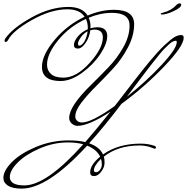

<svg xmlns="http://www.w3.org/2000/svg" viewBox="-198 -726 1106 1135"><path d="M752 -645Q752 -648 765 -651Q814 -663 843 -695Q854 -706 863.5 -706Q873 -706 873 -697Q873 -681 829 -660.5Q785 -640 759 -640Q752 -640 752 -645ZM357 281Q357 292 370 292Q383 292 393.5 277.5Q404 263 404 246.5Q404 230 399 213Q357 254 357 281ZM270 -456Q286 -456 301 -481.5Q316 -507 320 -541Q295 -528 279 -504.5Q263 -481 263 -468.5Q263 -456 270 -456ZM638 -268Q580 -192 552 -154Q668 -246 757.5 -342.5Q847 -439 847 -477Q847 -485 840 -485Q833 -485 823 -480Q813 -475 800.5 -463.5Q788 -452 775.5 -439.5Q763 -427 745.5 -405.5Q728 -384 713.5 -366Q699 -348 676.5 -318.5Q654 -289 638 -268ZM203 116Q118 116 35.5 152Q-47 188 -93.5 235Q-140 282 -140 320Q-140 370 -54 370Q77 370 294 127Q255 116 203 116ZM80 -344Q80 -309 104 -288Q128 -267 177 -267Q253 -267 331.5 -353.5Q410 -440 410 -505Q410 -551 360 -551Q350 -551 336 -547Q330 -504 307.5 -471.5Q285 -439 262 -439Q239 -439 239 -460.5Q239 -482 262 -510Q285 -538 321 -553V-561Q321 -592 310 -614Q213 -570 146.5 -489Q80 -408 80 -344ZM329 121Q391 143 411 187Q501 123 634 123Q679 123 718 137Q724 140 724 146.5Q724 153 715 153Q714 153 705.5 149.5Q697 146 688 143Q659 134 627 134Q499 134 416 200Q420 212 420 237Q420 262 400.5 288.5Q381 315 358 315Q335 315 335 293Q335 249 394 200Q373 157 317 135Q84 389 -70 389Q-124 389 -151 371.5Q-178 354 -178 326Q-178 283 -127.5 232Q-77 181 15 142.5Q107 104 208 104Q267 104 306 114Q374 36 455 -66Q327 18 259 18Q242 18 226.5 4.5Q211 -9 211 -29Q211 -97 337 -221Q389 -272 441.5 -326.5Q494 -381 531 -446.5Q568 -512 568 -575Q568 -650 464 -650Q395 -650 326 -621Q337 -599 337 -569L336 -559Q362 -565 376 -565Q436 -565 436 -513Q436 -468 394.5 -405.5Q353 -343 286.5 -295Q220 -247 160 -247Q50 -247 50 -331Q50 -400 123.5 -488.5Q197 -577 302 -627Q273 -671 200 -671Q103 -671 -9.5 -607.5Q-122 -544 -150 -490Q-157 -478 -164 -478Q-171 -478 -171 -486Q-171 -491 -167 -498Q-123 -561 -11 -623Q101 -685 207 -685Q288 -685 320 -634Q399 -668 476 -668Q595 -668 595 -583Q595 -516 559 -447Q523 -378 472 -322.5Q421 -267 370 -216.5Q319 -166 283 -119Q247 -72 247 -37Q247 -22 258 -12Q269 -2 286 -2Q344 -2 480 -99Q499 -124 534 -169Q569 -214 588 -239Q607 -264 637.5 -302.5Q668 -341 686.5 -363Q705 -385 730.5 -413.5Q756 -442 773.5 -458Q791 -474 810 -490Q844 -519 873 -519Q888 -519 888 -503Q888 -454 773 -333.5Q658 -213 520 -112Q416 25 329 121Z"/></svg>

Font: Miss Fajardose
Style: Regular
Weight: 400
Version: Version 1.000